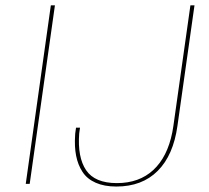

<svg xmlns="http://www.w3.org/2000/svg" viewBox="-20 -680 773 710"><path d="M183.1 -660.2 89.8 0H75.2L168 -660.2ZM257.8 -180.2Q257.8 -185.5 259.5 -196Q261.2 -206.5 261.2 -208H275.9L272.9 -187Q266.1 -98.6 298.3 -50.8Q330.6 -2.9 412.1 -2.9Q494.6 -2.9 546.9 -51.3Q599.1 -99.6 617.2 -190.9Q618.7 -196.8 621.1 -213.9L684.1 -660.2H699.2L636.2 -214.8Q621.1 -106 563.2 -48.1Q505.4 9.8 410.2 9.8Q365.7 9.8 334 -4.2Q302.2 -18.1 285.2 -44.2Q268.1 -70.3 261.5 -104Q254.9 -137.7 257.8 -180.2Z"/></svg>

Font: Human Sans Thin
Style: Italic
Weight: 100
Italic angle: -8°
Designer: Tim Radville
Foundry: Continuum
Version: Version 1.000;FEAKit 1.0